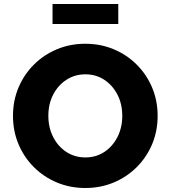

<svg xmlns="http://www.w3.org/2000/svg" viewBox="-20 -930 854 961"><path d="M407 11Q330.8 11 265 -16.5Q199.2 -44 149.6 -93.5Q100 -143 72.5 -208.5Q45 -274 45 -350Q45 -426 72.5 -491.5Q100 -557 149.6 -606.5Q199.2 -656 265 -683.5Q330.8 -711 407 -711Q483.2 -711 549 -683.5Q614.8 -656 664.4 -606.5Q714 -557 741.5 -491.5Q769 -426 769 -350Q769 -274 741.5 -208.5Q714 -143 664.4 -93.5Q614.8 -44 549 -16.5Q483.2 11 407 11ZM407 -142Q460 -142 501.5 -169Q543 -196 567.5 -243.5Q592 -291 592 -350Q592 -410 567.5 -457Q543 -504 501.5 -531Q460 -558 407.5 -558Q355 -558 313 -531Q271 -504 246.5 -457Q222 -410 222 -350.5Q222 -291 246.5 -243.5Q271 -196 312.9 -169Q354.8 -142 407 -142ZM243 -810V-910H572V-810Z"/></svg>

Font: Red Hat Text VF
Style: Regular
Weight: 400
Designer: Pentagram, MCKL
Foundry: Pentagram, MCKL
Version: Version 1.023